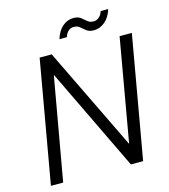

<svg xmlns="http://www.w3.org/2000/svg" viewBox="-125 -961 933 1060"><g transform="rotate(-15 342.0 -431.5)"><path d="M34 0 157 -700H226L511 -112L614 -700H684L561 0H491L208 -588L104 0ZM289 -770Q303 -816 331 -839.5Q359 -863 393 -863Q419 -863 434 -851.5Q449 -840 462.5 -828Q476 -816 498 -816Q514 -816 528 -827.5Q542 -839 549 -861H592Q579 -817 550 -792.5Q521 -768 486 -768Q460 -768 444.5 -780Q429 -792 416 -803.5Q403 -815 382 -815Q365 -815 352 -804Q339 -793 331 -770Z"/></g></svg>

Font: DM Sans 17pt Light
Style: Italic
Weight: 300
Italic angle: -10°
Version: Version 4.004;gftools[0.9.30]